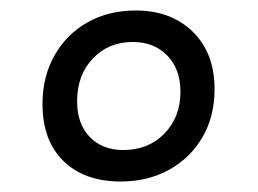

<svg xmlns="http://www.w3.org/2000/svg" viewBox="-20 -747 491 366"><path d="M210 -401Q141 -401 101 -440Q61 -479 61 -549Q61 -601 84 -641.5Q107 -682 147 -704.5Q187 -727 239 -727Q306 -727 347.5 -686.5Q389 -646 389 -577Q389 -525 366 -485.5Q343 -446 302.5 -423.5Q262 -401 210 -401ZM215 -461Q263 -461 293.5 -492.5Q324 -524 324 -572Q324 -615 299 -641Q274 -667 233 -667Q187 -667 157 -635.5Q127 -604 127 -554Q127 -511 151 -486Q175 -461 215 -461Z"/></svg>

Font: Petrona Medium
Style: Regular
Weight: 500
Designer: Ringo R. Seeber
Foundry: Ringo R. Seeber
Version: Version 2.001; ttfautohint (v1.8.3)